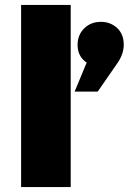

<svg xmlns="http://www.w3.org/2000/svg" viewBox="-20 -762 524 782"><path d="M66 0V-742H268V0ZM284 -389 333 -507Q296 -532 296 -579Q296 -620 323 -646.5Q350 -673 391 -673Q430 -673 457 -648Q484 -623 484 -580Q484 -543 459 -506L378 -389Z"/></svg>

Font: Trueno
Style: ExBd
Weight: 800
Designer: Julieta Ulanovsky
Foundry: Julieta Ulanovsky
Version: Version 3.001b